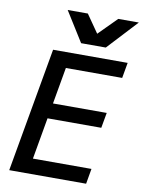

<svg xmlns="http://www.w3.org/2000/svg" viewBox="-102 -1033 820 1103"><g transform="rotate(10 308.0 -482.0)"><path d="M158.5 -725H593.5L577.5 -634.5H249L211.5 -421H525L509 -331.5H195.5L153 -89H494.5L479 0H30.5ZM201.5 -964.5H319L392 -859.5L496.5 -964.5H616.5L454.5 -790H310.5Z"/></g></svg>

Font: JuliaMono Medium
Style: Italic
Weight: 500
Italic angle: -9°
Monospace: yes
Designer: cormullion
Foundry: corm
Version: Version 0.054; ttfautohint (v1.8.4)